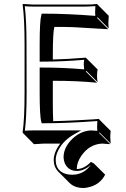

<svg xmlns="http://www.w3.org/2000/svg" viewBox="-20 -668 634 969"><path d="M400.4 280.8Q356 280.3 330.6 254.9L273.9 198.2Q251.5 174.8 251 139.2Q252 98.6 284.2 56.6H203.6Q203.6 56.6 151.4 59.6L95.2 2.9L94.2 0Q104 -68.4 104 -200.2V-444.8Q104 -573.7 94.2 -645L96.2 -647.9Q98.1 -647.9 147 -645H410.2Q446.3 -645 470.2 -647.9L472.2 -645L528.8 -588.4Q526.9 -561 526.9 -550.3Q526.9 -539.6 528.3 -524.4L472.2 -581.1L470.2 -577.1L526.4 -520.5Q526.4 -520.5 352.1 -530.8Q299.3 -532.7 254.4 -532.2Q246.6 -504.9 246.6 -388.7V-367.7Q314.9 -369.1 413.1 -377L416 -374L472.7 -317.4Q469.7 -303.7 469.7 -285.6Q469.7 -267.1 472.7 -253.4L416 -310.1L413.1 -307.1L469.7 -250.5Q371.6 -260.3 246.6 -260.3V-143.6Q246.6 -100.1 248.5 -56.6Q300.8 -57.6 358.9 -60.5Q417 -63.5 448.2 -65.4L480 -67.9L481.9 -64L538.6 -7.3Q536.6 8.8 536.6 25.4Q536.6 30.8 538.6 56.6L481.9 0L480 2.9L536.6 59.6Q518.6 57.6 494.6 56.6Q429.7 60.5 389.6 119.6Q367.7 152.3 367.7 182.6Q367.7 184.6 367.7 185.1H369.1Q405.3 184.1 439 148.9L454.1 157.2L510.7 213.4Q483.4 266.6 421.4 278.3Q410.6 280.8 400.4 280.8ZM344.2 213.9Q396.5 213.9 431.2 173.3Q435.5 168 438.5 163.6Q405.3 194.3 369.1 194.8Q323.7 194.8 306.6 154.8Q301.3 140.6 300.8 126Q300.8 75.2 346.7 31.2Q386.7 -6.3 437.5 -9.8H438.5Q456.5 -9.3 471.2 -7.8Q469.7 -24.4 470.2 -30.8Q470.2 -43 471.2 -57.1Q319.8 -45.9 198.2 -45.9H190.4L188.5 -53.2Q180.2 -82 180.2 -200.2V-327.1H189.9Q305.2 -327.1 404.8 -317.9Q403.3 -330.6 402.8 -341.8Q402.8 -354 404.8 -366.2Q296.4 -356.9 189.9 -356.9H180.2V-444.8Q180.2 -562 188.5 -591.8L190.4 -599.1H198.2Q320.3 -599.1 460.9 -587.9Q460 -599.1 460 -606.9Q460 -616.2 461.4 -637.2Q438 -635.3 410.2 -634.8H147Q123 -634.8 105 -636.7Q113.8 -565.9 113.8 -444.8L114.3 -200.2Q114.3 -75.2 105.5 -8.3Q125 -9.8 147 -9.8H389.6L356 8.8Q292 44.4 268.6 102.5Q261.2 122.1 261.2 139.2Q261.2 194.8 313 210Q328.1 213.9 344.2 213.9Z"/></svg>

Font: Linux Biolinum Shadow O
Style: Regular
Weight: 400
Designer: Philipp H. Poll
Foundry: Philipp H. Poll
Version: Version 1.0.4